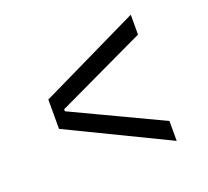

<svg xmlns="http://www.w3.org/2000/svg" viewBox="-110 -799 971 898"><g transform="rotate(-20 375.0 -350.0)"><path d="M126 -350V-423L624 -664V-565L180 -355V-350ZM126 -350H180V-345L624 -135V-36L126 -277Z"/></g></svg>

Font: Martian Mono SemiExpanded Light
Style: Regular
Weight: 300
Width: 6
Monospace: yes
Designer: Roman Shamin
Foundry: Evil Martians
Version: Version 0.930